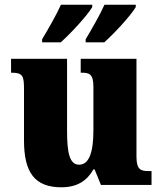

<svg xmlns="http://www.w3.org/2000/svg" viewBox="-20 -786 689 816"><path d="M344 -619V-606H423C465 -643 537 -721 557 -756V-766H424C404 -721 370 -663 344 -619ZM159 -619V-606H238C280 -643 352 -721 372 -756V-766H239C219 -721 185 -663 159 -619ZM241 10C308 10 350 -18 377 -66H382L409 0H624V-59H612C580 -59 560 -63 560 -120V-536H323V-477H327C359 -477 377 -472 377 -417V-233C377 -142 360 -86 316 -86C275 -86 265 -139 265 -230V-536H27V-477H30C78 -477 82 -462 82 -405V-189C82 -55 126 10 241 10Z"/></svg>

Font: Noto Serif Bengali SemiCondensed Black
Style: Regular
Weight: 900
Width: 4
Designer: Juan Bruce, Universal Thirst, Indian Type Foundry and the Monotype Design Team.
Foundry: Monotype Imaging Inc.
Version: Version 2.003